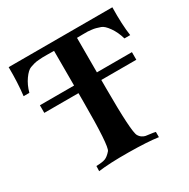

<svg xmlns="http://www.w3.org/2000/svg" viewBox="-157 -837 968 983"><g transform="rotate(-30 326.5 -345.5)"><path d="M641 -524H607Q595 -566 573 -597Q551 -628 533 -634Q518 -639 507.5 -642Q497 -645 482.5 -646.5Q468 -648 462 -648.5Q456 -649 432.5 -648.5Q409 -648 398 -648V-444H605V-399H398V-351Q398 -91 415 -64Q422 -52 432.5 -45.5Q443 -39 451.5 -37.5Q460 -36 477.5 -34Q495 -32 507 -29V2Q445 -7 333 -8Q221 -9 155 0L156 -30Q193 -31 209.5 -37.5Q226 -44 245 -66Q263 -87 263 -348V-399H61V-444H263V-649Q251 -649 227 -649.5Q203 -650 195.5 -649.5Q188 -649 172.5 -648Q157 -647 145.5 -644Q134 -641 120 -636Q101 -629 79 -598Q57 -567 46 -526H12Q21 -601 20 -693H633Q631 -591 641 -524Z"/></g></svg>

Font: GFS Artemisia
Style: Bold
Weight: 700
Designer: Designed by Takis Katsoulidis.
Foundry: Designed by Takis Katsoulidis.
Version: Version 1.0